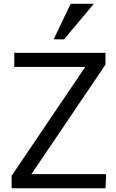

<svg xmlns="http://www.w3.org/2000/svg" viewBox="-20 -1004 618 1024"><path d="M480.5 -983.9 321.8 -794.4H266.1L356.9 -983.9ZM42 0V-66.4L434.6 -647H56.2V-722.2H542.5V-659.2L147.5 -75.2H545.9L543 0Z"/></svg>

Font: Oxygen-Regular
Style: Regular
Weight: 400
Designer: Vernon Adams
Foundry: Vernon Adams
Version: Version Release 0.2.3 webfont; ttfautohint (v0.93.3-1d66) -l